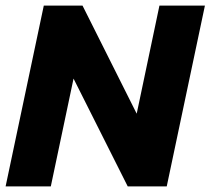

<svg xmlns="http://www.w3.org/2000/svg" viewBox="-25 -664 750 684"><path d="M-5 0 131 -644H269L462 -259L543 -644H705L569 0H430L237 -384L156 0Z"/></svg>

Font: Kanit SemiBold
Style: Italic
Weight: 600
Italic angle: -12°
Designer: Katatrad Team
Foundry: CadsonDemak
Version: Version 2.000; ttfautohint (v1.8.3)